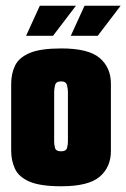

<svg xmlns="http://www.w3.org/2000/svg" viewBox="-20 -645 441 670"><path d="M194 5Q121 5 83.5 -11Q46 -27 32.5 -55.5Q19 -84 19 -120V-351Q19 -388 32.5 -416Q46 -444 83.5 -460Q121 -476 194 -476Q289 -476 328 -442.5Q367 -409 367 -353V-118Q367 -62 328 -28.5Q289 5 194 5ZM193 -117Q211 -117 214 -129Q217 -141 217 -150V-325Q217 -333 214 -347Q211 -361 193 -361Q175 -361 172 -347Q169 -333 169 -325V-150Q169 -141 172 -129Q175 -117 193 -117ZM71 -520 119 -625H245L165 -520ZM227 -520 275 -625H401L321 -520Z"/></svg>

Font: Smooch Sans Black
Style: Regular
Weight: 900
Designer: Robert E. Leuschke
Foundry: Robert E. Leuschke
Version: Version 1.010; ttfautohint (v1.8.3)